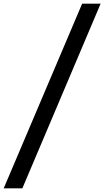

<svg xmlns="http://www.w3.org/2000/svg" viewBox="-45 -770 590 1040"><path d="M399.9 -750H500L76.2 250H-24.9Z"/></svg>

Font: Oakes Grotesk
Style: Medium Italic
Weight: 500
Designer: Samuel Oakes
Foundry: Samuel Oakes
Version: Version 1.0 | wf-rip DC20170320